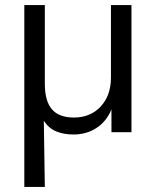

<svg xmlns="http://www.w3.org/2000/svg" viewBox="-20 -522 617 758"><path d="M76 216V-502H157V-192Q157 -123 185 -90.5Q213 -58 272 -58Q337 -58 377.5 -101.5Q418 -145 418 -216V-502H499V0H420V-90Q400 -42 360.5 -16.5Q321 9 270 9Q232 9 202.5 -3Q173 -15 153 -45L157 216Z"/></svg>

Font: Winston
Style: Regular
Weight: 400
Designer: Original fonts by Vernon Adams / Changes by Cristiano Sobral
Foundry: Original fonts by Vernon Adams / Changes by Cristiano Sobral
Version: Version 2.503;July 17, 2020;FontCreator 13.0.0.2655 64-bit